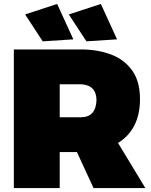

<svg xmlns="http://www.w3.org/2000/svg" viewBox="-20 -951 765 971"><path d="M715 0H453L369 -182H282V0H50V-701H389Q473 -701 541.2 -675.5Q609.5 -650 650 -592.5Q688 -537 688 -450Q688 -297 577 -228ZM196 -742 107 -878 269 -931 351 -752ZM389 -358Q464 -358 468 -443Q468 -521 389 -525H282V-358ZM417 -742 328 -878 490 -931 572 -752Z"/></svg>

Font: Argentum Novus Black
Style: Regular
Weight: 900
Designer: Julieta Ulanovsky (font) & Cristiano Sobral (main changes)
Foundry: Julieta Ulanovsky (font) & Cristiano Sobral (main changes)
Version: Version 3.00;November 27, 2020;FontCreator 13.0.0.2655 64-bi